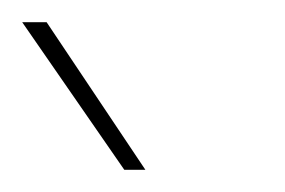

<svg xmlns="http://www.w3.org/2000/svg" viewBox="-32 -633 257 173"><path d="M10 -613 99 -480H80L-12 -613Z"/></svg>

Font: Josefin Sans Thin
Style: Regular
Weight: 250
Designer: Santiago Orozco
Foundry: Typemade
Version: Version 2.000